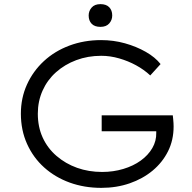

<svg xmlns="http://www.w3.org/2000/svg" viewBox="-20 -899 930 929"><path d="M470 10Q388 10 317.5 -15.5Q247 -41 194 -88.5Q141 -136 111 -202.5Q81 -269 81 -349Q81 -425 110.5 -490Q140 -555 192.5 -603.5Q245 -652 316 -678.5Q387 -705 469 -705Q529 -705 584.5 -689.5Q640 -674 685.5 -648Q731 -622 757 -589L707 -534Q677 -562 638.5 -583Q600 -604 556.5 -616.5Q513 -629 470 -629Q405 -629 349 -608Q293 -587 251 -549.5Q209 -512 186 -460.5Q163 -409 163 -349Q163 -285 186.5 -233.5Q210 -182 253.5 -144.5Q297 -107 353 -87Q409 -67 474 -67Q528 -67 576.5 -81.5Q625 -96 661 -122Q697 -148 717 -182.5Q737 -217 736 -256V-287L754 -264H472V-341H816Q817 -332 818 -322.5Q819 -313 819.5 -303.5Q820 -294 820 -287Q820 -221 793 -167Q766 -113 718.5 -73.5Q671 -34 607.5 -12Q544 10 470 10ZM466 -769Q438 -769 423.5 -784Q409 -799 409 -824Q409 -846 423.5 -862.5Q438 -879 466 -879Q494 -879 508.5 -864Q523 -849 523 -824Q523 -802 508.5 -785.5Q494 -769 466 -769Z"/></svg>

Font: Lexend Exa Light
Style: Regular
Weight: 300
Designer: Bonnie Shaver-Troup, Thomas Jockin
Foundry: Lexend
Version: Version 1.007